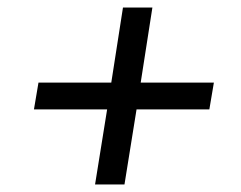

<svg xmlns="http://www.w3.org/2000/svg" viewBox="-20 -585 640 509"><path d="M232 -96 264 -295H70L82 -366H275L306 -565H384L353 -366H547L535 -295H342L310 -96Z"/></svg>

Font: JetBrains Mono NL Light
Style: Italic
Weight: 300
Italic angle: -9°
Designer: Philipp Nurullin, Konstantin Bulenkov
Foundry: JetBrains
Version: Version 2.304; ttfautohint (v1.8.4.7-5d5b)